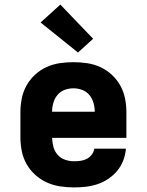

<svg xmlns="http://www.w3.org/2000/svg" viewBox="-20 -809 640 837"><path d="M303 8Q273 8 242.5 3.5Q212 -1 184.5 -13.5Q157 -26 134 -46.5Q111 -67 96 -93.5Q81 -120 75 -150Q69 -180 69 -210V-320Q69 -350 75 -380Q81 -410 95.5 -436Q110 -462 132.5 -483Q155 -504 182.5 -516.5Q210 -529 240 -533.5Q270 -538 300 -538Q330 -538 360 -533.5Q390 -529 417.5 -516.5Q445 -504 467.5 -483Q490 -462 504.5 -436Q519 -410 525 -380Q531 -350 531 -320V-208H207Q208 -188 213 -168.5Q218 -149 231.5 -134Q245 -119 264 -112.5Q283 -106 303 -106Q317 -106 331.5 -108Q346 -110 358.5 -116.5Q371 -123 380 -135Q389 -147 391 -161H529Q527 -135 517.5 -110Q508 -85 491.5 -65Q475 -45 453 -30Q431 -15 406 -6.5Q381 2 355 5Q329 8 303 8ZM207 -322H393Q393 -341 387.5 -360.5Q382 -380 369.5 -395Q357 -410 338.5 -417Q320 -424 300 -424Q280 -424 261.5 -417Q243 -410 230.5 -395Q218 -380 212.5 -360.5Q207 -341 207 -322ZM320 -580 157 -711 243 -789 386 -640Z"/></svg>

Font: Iosevka Curly Heavy Extended
Style: Regular
Weight: 900
Width: 7
Monospace: yes
Designer: Belleve Invis
Foundry: Belleve Invis
Version: Version 11.1.0; ttfautohint (v1.8.3)